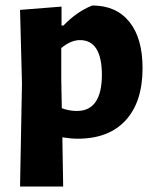

<svg xmlns="http://www.w3.org/2000/svg" viewBox="-20 -494 563 699"><path d="M204 -470V-401H211Q260 -452 316 -474Q403 -474 451 -414.5Q499 -355 499 -246Q499 -123 437.5 -56Q376 11 263 11Q239 11 207 6L210 185H53L60 -191L53 -458ZM203 -207 205 -100Q232 -90 260 -90Q351 -90 351 -223Q350 -348 271 -348Q238 -348 203 -319Z"/></svg>

Font: Alegreya Sans SC ExtraBold
Style: Regular
Weight: 800
Designer: Juan Pablo del Peral
Foundry: Huerta Tipografica
Version: Version 2.007